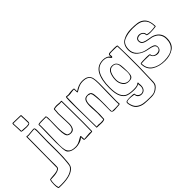

<svg xmlns="http://www.w3.org/2000/svg" viewBox="-176 -1380 2239 2239"><g transform="rotate(-45 943.5 -260.0)"><path d="M174 -609Q174 -588 161.5 -580.5Q149 -573 117 -573Q41 -573 31 -584Q31 -605 29 -647Q26 -679 26 -711Q26 -722 32 -726L165 -723L170 -718ZM160 -713 37 -716 36 -698Q36 -670 39 -643Q41 -607 41 -588Q52 -588 76 -586Q97 -583 118 -583Q146 -583 163 -591V-592Q163 -621 162 -636L161 -679Q159 -684 159 -695Q159 -707 160 -713ZM65 -498Q80 -498 110 -502Q142 -506 154 -506Q168 -506 172.5 -495Q177 -484 177 -465Q177 -436 175 -380Q173 -326 173 -302L174 -169V-129Q174 -17 166 52Q165 58 163.5 72.5Q162 87 158.5 98.5Q155 110 149 119Q95 193 -75 193Q-105 193 -120 192Q-134 185 -134 124Q-134 81 -125 51Q-116 47 -97.5 45Q-79 43 -74 43Q-33 41 -8.5 35Q16 29 29 10Q29 -74 31 -242Q33 -412 33 -496L39 -502Q50 -498 65 -498ZM106 -492Q78 -488 64 -488Q55 -488 43 -490L42 -335Q40 -231 40 -178V-79L41 -33Q41 9 38 15Q16 57 -117 57Q-125 86 -125 120Q-125 157 -116 182Q-102 183 -70 183Q107 183 149 98Q163 12 163 -124L162 -280Q162 -310 164 -368Q166 -426 166 -456Q166 -477 163 -495L150 -496Q136 -496 106 -492Z M480 -45Q456 -22 421.5 -11Q387 0 359 0Q287 0 252 -36Q242 -47 238 -64.5Q234 -82 233 -97.5Q232 -113 232 -118Q229 -163 229 -207Q229 -249 231 -331Q234 -393 234 -456L233 -497Q243 -507 282 -507H363Q370 -492 370 -467Q370 -418 369 -393L368 -314Q368 -223 388 -183L393 -178Q396 -176 405.5 -173Q415 -170 423 -168Q461 -168 474.5 -192.5Q488 -217 488 -255Q488 -284 487 -305.5Q486 -327 485 -342Q482 -386 482 -428Q482 -446 485 -462Q487 -484 487 -496L490 -502Q518 -510 540 -510Q549 -510 567 -508Q583 -506 593 -506Q600 -506 616 -508Q616 -508 621 -503Q621 -444 623 -328L624 -152Q624 -52 622 -2Q619 1 616 2Q613 3 610 3L511 7Q494 7 489 5.5Q484 4 482 -1V0Q479 -11 479 -24Q479 -38 480 -45ZM491 -29Q492 -20 492 -3Q505 -3 515.5 -4Q526 -5 534 -6Q564 -10 583 -10Q590 -10 597 -8.5Q604 -7 612 -7Q614 -56 614 -154L613 -326Q611 -440 611 -497Q593 -495 580 -495Q573 -495 557 -497L536 -498Q513 -498 497 -493Q497 -482 495 -460Q492 -444 492 -427Q492 -390 495 -348Q495 -334 496.5 -305Q498 -276 498 -253Q498 -214 483.5 -186Q469 -158 431 -158Q406 -158 390 -168L389 -169Q358 -183 358 -293L359 -363Q361 -409 361 -434Q361 -466 358 -497H307Q264 -497 243 -494Q244 -481 244 -455Q244 -405 243 -367Q242 -329 241 -304Q238 -231 238 -158Q238 -108 246 -77Q254 -46 279 -28Q304 -10 355 -10Q383 -10 404 -18Q425 -26 453 -43Q459 -46 466.5 -50.5Q474 -55 483 -59L490 -54Z M1075 -196Q1072 -123 1072 -50Q1072 -26 1075 -2Q1071 7 1023 7Q1018 7 1004.5 8.5Q991 10 981 10Q938 10 938 -17L939 -153Q939 -198 935 -234Q933 -250 933 -257Q931 -282 928 -295.5Q925 -309 915 -322Q907 -322 884 -331Q846 -331 833 -306.5Q820 -282 820 -246Q820 -204 823 -162Q825 -106 825 -78Q825 -64 823 -40Q821 -16 821 -3Q818 3 800 7Q782 11 768 10L688 7Q688 -102 685 -208Q684 -244 683 -310Q682 -376 682 -426Q682 -499 691 -503Q699 -503 708 -501.5Q717 -500 726 -500Q739 -500 749 -503Q771 -507 798 -507Q821 -507 825 -503Q825 -486 827 -454Q854 -474 887 -487Q920 -500 950 -500Q1006 -500 1033.5 -480.5Q1061 -461 1069 -428Q1077 -395 1077 -340Q1077 -292 1075 -196ZM1062 -43Q1062 -93 1064 -193Q1067 -270 1067 -345Q1067 -396 1060 -426Q1053 -456 1028 -473Q1003 -490 951 -490Q919 -490 891 -477.5Q863 -465 826 -442L818 -445Q817 -454 817 -471Q817 -489 816 -497Q803 -497 775 -493Q753 -488 734 -488Q724 -488 712.5 -489.5Q701 -491 696 -492Q693 -413 693 -332Q693 -266 695 -134Q697 -46 697 -3Q713 -5 725 -5Q741 -5 751 -2Q755 -2 774.5 -2Q794 -2 811 -7L812 -55Q814 -89 814 -105Q814 -134 811 -165Q810 -175 809 -191Q808 -207 808 -229Q808 -283 823 -311.5Q838 -340 879 -340Q908 -340 915 -332Q937 -327 942.5 -282.5Q948 -238 948 -172V-110Q948 -90 947 -79L946 -43Q946 -21 949 -3L1000 -2Q1036 -2 1064 -6Q1062 -30 1062 -43Z M1150 99Q1142 71 1142 57Q1142 39 1158.5 34Q1175 29 1216 29Q1264 29 1280 37Q1280 64 1298 79Q1316 94 1337 94Q1361 94 1377 76.5Q1393 59 1393 26Q1393 18 1391 9.5Q1389 1 1389 -6L1390 -12Q1364 6 1314 6Q1250 6 1209.5 -7.5Q1169 -21 1143.5 -69.5Q1118 -118 1118 -216Q1118 -350 1161 -426.5Q1204 -503 1300 -503Q1329 -503 1353 -492.5Q1377 -482 1391 -461V-473Q1389 -479 1389 -482Q1389 -496 1398 -501Q1407 -506 1424 -506H1448L1488 -507Q1530 -507 1538 -499Q1542 -379 1542 -318V-155Q1542 -108 1538 -14Q1538 9 1536 57Q1536 65 1535 94.5Q1534 124 1522 142.5Q1510 161 1483 180Q1446 206 1395 206Q1324 206 1282.5 202Q1241 198 1202.5 174.5Q1164 151 1150 99ZM1526 56 1528 -11Q1532 -107 1532 -156V-315Q1532 -415 1528 -494L1482 -495Q1467 -496 1436 -496Q1400 -496 1400 -486Q1400 -480 1401.5 -473.5Q1403 -467 1403 -461Q1403 -454 1401 -451Q1399 -448 1395 -444H1393Q1389 -443 1383.5 -449Q1378 -455 1373 -462Q1363 -476 1355 -481Q1330 -494 1300 -494Q1210 -494 1169 -420Q1128 -346 1128 -217Q1128 -124 1151 -77.5Q1174 -31 1212 -17.5Q1250 -4 1309 -4Q1339 -4 1359.5 -8.5Q1380 -13 1395 -28L1403 -22Q1401 -14 1401 -10Q1401 -3 1402.5 4Q1404 11 1404 19Q1404 61 1385 82.5Q1366 104 1334 104Q1309 104 1290.5 88.5Q1272 73 1272 45Q1221 37 1200 37Q1177 37 1164.5 40.5Q1152 44 1152 57Q1152 72 1160 96Q1173 140 1204.5 162Q1236 184 1275 190Q1314 196 1367 196H1390Q1405 196 1412 195Q1446 195 1477 172Q1501 155 1511 139.5Q1521 124 1523 110Q1525 96 1526 56ZM1320 -379Q1360 -379 1378.5 -359Q1397 -339 1402 -305Q1407 -271 1407 -208Q1407 -170 1402.5 -149Q1398 -128 1382.5 -117.5Q1367 -107 1334 -107Q1286 -107 1260 -144Q1234 -181 1234 -227V-229Q1234 -282 1253.5 -329.5Q1273 -377 1320 -379ZM1400 -203Q1400 -224 1396 -254Q1394 -272 1394 -276Q1394 -280 1391 -309Q1388 -338 1372 -354Q1356 -370 1326 -370Q1282 -370 1263 -325.5Q1244 -281 1244 -228Q1244 -182 1270.5 -148.5Q1297 -115 1336 -115Q1372 -115 1386 -137.5Q1400 -160 1400 -203Z M1920 -334Q1866 -334 1860 -348V-349Q1860 -373 1843.5 -387Q1827 -401 1804 -401Q1785 -401 1771 -392.5Q1757 -384 1754 -366Q1754 -330 1780.5 -317Q1807 -304 1857 -297Q1888 -292 1892 -291Q1947 -277 1977 -240.5Q2007 -204 2007 -153Q2007 -58 1947.5 -18.5Q1888 21 1807 21Q1708 21 1642.5 -21Q1577 -63 1577 -156Q1586 -165 1620 -165H1636L1681 -166Q1727 -166 1735 -158V-154L1738 -153H1735Q1737 -132 1754.5 -120.5Q1772 -109 1796 -109Q1822 -109 1837.5 -121.5Q1853 -134 1853 -155Q1853 -182 1825.5 -194Q1798 -206 1755 -213Q1686 -225 1636.5 -266Q1587 -307 1587 -370Q1587 -457 1646.5 -491.5Q1706 -526 1787 -526Q1844 -526 1885 -520Q1926 -514 1956 -491Q1986 -468 1999 -429Q2012 -390 2012 -346L2008 -341Q1959 -334 1920 -334ZM2002 -350Q2002 -420 1974.5 -456Q1947 -492 1905.5 -503.5Q1864 -515 1808 -515Q1718 -515 1658 -487.5Q1598 -460 1598 -371Q1598 -317 1637 -278Q1676 -239 1738 -226L1759 -222Q1805 -215 1833 -202.5Q1861 -190 1861 -158Q1861 -128 1843 -112.5Q1825 -97 1800 -97Q1773 -97 1750.5 -113Q1728 -129 1725 -153Q1667 -155 1637 -155Q1603 -155 1587 -153Q1587 -69 1648.5 -28.5Q1710 12 1797 12Q1995 12 1995 -152Q1995 -199 1969 -232.5Q1943 -266 1890 -281Q1886 -282 1855 -287Q1804 -294 1774 -309Q1744 -324 1744 -362Q1744 -385 1761 -398.5Q1778 -412 1801 -412Q1828 -412 1849 -395.5Q1870 -379 1870 -350Q1897 -343 1928 -343Q1960 -343 2002 -350Z"/></g></svg>

Font: Londrina Outline
Style: Regular
Weight: 400
Designer: Marcelo Magalhaes
Foundry: Marcelo Magalhães
Version: Version 1.002